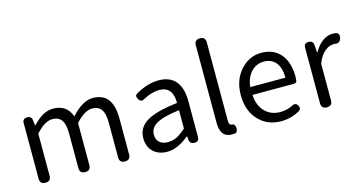

<svg xmlns="http://www.w3.org/2000/svg" viewBox="-82 -1131 2816 1499"><g transform="rotate(-15 1326.5 -382.0)"><path d="M134.8 0Q89.8 0 89.8 -43.9V-264.6V-494.1Q89.8 -530.3 127.9 -530.3Q163.1 -530.3 166 -496.1L170.9 -453.1H173.8Q255.9 -543.9 338.9 -543.9Q450.2 -543.9 485.4 -442.4Q578.1 -543.9 660.2 -543.9Q821.3 -543.9 821.3 -335.9V-43.9Q821.3 0 777.3 0Q732.4 0 732.4 -43.9V-324.2Q732.4 -398.4 708.5 -432.1Q684.6 -465.8 633.8 -465.8Q574.2 -465.8 500 -384.8V-43.9Q500 0 456.1 0Q411.1 0 411.1 -43.9V-324.2Q411.1 -398.4 387.2 -432.1Q363.3 -465.8 312.5 -465.8Q251 -465.8 178.7 -384.8V-43.9Q178.7 0 134.8 0Z M1116.2 12.7Q1047.9 12.7 1004.9 -26.4Q960.9 -67.4 960.9 -137.7Q960.9 -223.6 1039.1 -270.5Q1116.2 -316.4 1287.1 -335.9Q1287.1 -469.7 1177.7 -469.7Q1117.2 -469.7 1047.9 -431.6Q1017.6 -413.1 1000 -445.3Q991.2 -460.9 992.2 -470.7Q993.2 -480.5 1007.8 -489.3Q1103.5 -543.9 1192.4 -543.9Q1286.1 -543.9 1333 -484.4Q1376 -428.7 1376 -326.2V-163.1V-36.1Q1376 0 1337.9 0Q1302.7 0 1298.8 -33.2L1294.9 -63.5H1292Q1200.2 12.7 1116.2 12.7ZM1141.6 -58.6Q1178.7 -58.6 1214.8 -76.2Q1246.1 -92.8 1287.1 -128.9V-203.1V-277.3Q1157.2 -261.7 1100.6 -228.5Q1047.9 -197.3 1047.9 -143.6Q1047.9 -100.6 1075.2 -78.1Q1099.6 -58.6 1141.6 -58.6Z M1638.7 12.7Q1544.9 12.7 1544.9 -105.5V-733.4Q1544.9 -777.3 1589.8 -777.3Q1633.8 -777.3 1633.8 -733.4V-438.5V-99.6Q1633.8 -61.5 1659.2 -61.5Q1660.2 -61.5 1661.1 -61.5Q1668.9 -62.5 1674.8 -55.2Q1680.7 -47.9 1682.6 -39.1Q1686.5 -21.5 1682.6 -8.8Q1678.7 7.8 1665 10.7Q1649.4 12.7 1638.7 12.7Z M2037.1 12.7Q1927.7 12.7 1857.4 -60.5Q1783.2 -137.7 1783.2 -264.6Q1783.2 -388.7 1856.4 -468.8Q1925.8 -543.9 2022.5 -543.9Q2122.1 -543.9 2178.7 -476.6Q2233.4 -410.2 2233.4 -294.9Q2233.4 -283.2 2231.4 -263.7Q2229.5 -244.1 2207 -244.1H2050.8H1872.1Q1876 -159.2 1924.3 -108.9Q1972.7 -58.6 2047.9 -58.6Q2103.5 -58.6 2150.4 -83Q2180.7 -99.6 2197.3 -70.3Q2211.9 -42 2187.5 -27.3Q2117.2 12.7 2037.1 12.7ZM1871.1 -307.6H2012.7H2155.3Q2155.3 -387.7 2120.6 -430.2Q2085.9 -472.7 2023.4 -472.7Q1964.8 -472.7 1922.9 -429.7Q1878.9 -383.8 1871.1 -307.6Z M2409.2 0Q2364.3 0 2364.3 -43.9V-264.6V-494.1Q2364.3 -530.3 2402.3 -530.3Q2437.5 -530.3 2440.4 -496.1L2445.3 -433.6H2448.2Q2476.6 -485.4 2514.6 -513.7Q2554.7 -543.9 2598.6 -543.9Q2608.4 -543.9 2626 -542Q2656.2 -532.2 2648.4 -499Q2638.7 -454.1 2596.7 -462.9Q2591.8 -462.9 2586.9 -462.9Q2549.8 -462.9 2516.6 -435.5Q2477.5 -404.3 2453.1 -340.8V-43.9Q2453.1 0 2409.2 0Z"/></g></svg>

Font: Bpmf GenSen Rounded R
Style: R
Weight: 400
Foundry: But Ko
Version: Version 1.320